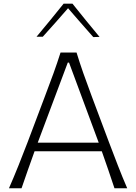

<svg xmlns="http://www.w3.org/2000/svg" viewBox="-20 -1016 735 1036"><path d="M28.3 0Q54.2 -59.1 80.3 -124.3Q106.4 -189.5 128.9 -248.5L223.6 -499.5Q249.5 -567.4 269.3 -622.3Q289.1 -677.2 306.6 -732.4H393.1Q410.2 -676.3 429.4 -621.8Q448.7 -567.4 474.1 -499L568.4 -247.6Q591.3 -187 616.2 -122.8Q641.1 -58.6 666.5 0H597.7Q581.5 -48.3 564.2 -99.6Q546.9 -150.9 529.3 -199.7H166.5Q148.4 -149.9 130.6 -99.1Q112.8 -48.3 96.2 0ZM512.7 -246.1 352.5 -678.2H345.7L183.6 -246.1ZM483.4 -815.9Q448.7 -855 414.6 -894Q380.4 -933.1 347.2 -971.7Q314 -933.1 280 -895Q246.1 -856.9 210.9 -817.9H177.2Q214.8 -862.8 251.2 -907.2Q287.6 -951.7 323.2 -996.1H371.1Q406.7 -951.7 443.1 -906.7Q479.5 -861.8 517.1 -816.9Z"/></svg>

Font: Pinar DS1-Light
Style: Regular
Weight: 300
Designer: Amin Abedi
Version: Version 2.000